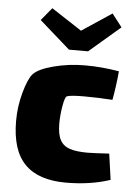

<svg xmlns="http://www.w3.org/2000/svg" viewBox="-51 -729 547 781"><g transform="rotate(5 222.0 -338.0)"><path d="M428 -14Q347 13 247 13Q135 13 79.5 -43.5Q24 -100 24 -220Q24 -279 40 -336.5Q56 -394 74 -414Q95 -437 156.5 -453Q218 -469 284 -469Q353 -469 423 -457Q421 -432 416.5 -398.5Q412 -365 407 -339Q345 -343 290 -343Q236 -343 221 -337Q213 -334 206.5 -296Q200 -258 200 -225Q200 -181 212.5 -157.5Q225 -134 252 -125Q279 -116 325 -116Q345 -116 413 -120ZM418 -636 291 -527H213L88 -637L131 -689L255 -608L377 -689Z"/></g></svg>

Font: Lalezar
Style: Regular
Weight: 400
Designer: Borna Izadpanah
Foundry: Borna Izadpanah
Version: Version 1.004